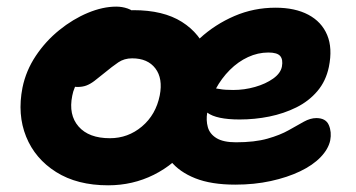

<svg xmlns="http://www.w3.org/2000/svg" viewBox="-20 -542 1064 574"><path d="M303.2 12Q210.8 12 147.8 -27.7Q84.8 -67.4 58.1 -133.5Q31.4 -199.6 47.2 -280Q57.6 -330.8 86.9 -374.8Q116.2 -418.8 157.1 -451.9Q198 -485 242.7 -503.6Q287.4 -522.2 327.6 -522.2Q345.2 -522.2 361.4 -516.6Q377.6 -511 387.3 -499.3Q397 -487.6 393.4 -467.6Q385.4 -432.4 365.4 -405.1Q345.4 -377.8 297.6 -362.6Q273.6 -354.6 252.1 -338.6Q230.6 -322.6 215.6 -301.7Q200.6 -280.8 196 -255.8Q184.4 -198.8 214.9 -163.8Q245.4 -128.8 308.6 -128.8Q362.8 -128.8 404.4 -163.9Q446 -199 457.6 -256.8Q467.4 -307.4 444.5 -337.5Q421.6 -367.6 375 -367.6Q351.4 -367.6 333.7 -355.6Q316 -343.6 291.8 -323.6Q274.4 -309.2 262 -299.9Q249.6 -290.6 238.1 -286.3Q226.6 -282 211.2 -282Q193.4 -282 178.4 -299.8Q163.4 -317.6 171.2 -356.6Q176.8 -385.4 198.5 -413.2Q220.2 -441 250.6 -463Q281 -485 314.7 -498.3Q348.4 -511.6 379 -511.6Q468.2 -511.6 523.7 -476.6Q579.2 -441.6 600.5 -381.2Q621.8 -320.8 605.8 -244Q591 -166 546.9 -108.4Q502.8 -50.8 439.7 -19.4Q376.6 12 303.2 12ZM683.4 10Q611.6 10 563.8 -9Q516 -28 489.8 -61Q463.6 -94 456.3 -136.8Q449 -179.6 459 -228Q469.8 -281.6 500.4 -333.3Q531 -385 577 -427.1Q623 -469.2 680.8 -494.1Q738.6 -519 803.8 -519Q862.2 -519 901.9 -497.9Q941.6 -476.8 958.1 -437.4Q974.6 -398 963.2 -342Q954.4 -299.6 928.8 -269.5Q903.2 -239.4 865.9 -220.9Q828.6 -202.4 785.2 -193.6Q741.8 -184.8 696.4 -184.8Q627 -184.8 599.6 -205.3Q572.2 -225.8 576.8 -250.2Q579.6 -264.4 587.8 -271.5Q596 -278.6 611.6 -278.6Q622.6 -278.6 637 -275.8Q651.4 -273 677.2 -273Q710.6 -273 742.5 -282.1Q774.4 -291.2 796.7 -307.1Q819 -323 822.8 -343Q826.6 -364 817.7 -374.5Q808.8 -385 782.4 -385Q751 -385 721.4 -371.3Q691.8 -357.6 667 -332.8Q642.2 -308 624.6 -275.4Q607 -242.8 599.6 -205.8Q595.6 -182.6 601.3 -162Q607 -141.4 627.3 -129Q647.6 -116.6 685.4 -116.6Q741.2 -116.6 779.4 -127.4Q817.6 -138.2 843.2 -152.8Q868.8 -167.4 888.4 -178.2Q908 -189 925.6 -189Q954 -189 963 -168.2Q972 -147.4 967.2 -122.2Q961.6 -96.2 938.4 -72.1Q915.2 -48 877.1 -29.8Q839 -11.6 789.7 -0.8Q740.4 10 683.4 10Z"/></svg>

Font: Shantell Sans Light
Style: Italic
Weight: 300
Italic angle: -11°
Designer: Stephen Nixon, Anya Danilova, Shantell Martin
Foundry: Arrow Type
Version: Version 1.008;[ac192a2d6]